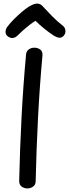

<svg xmlns="http://www.w3.org/2000/svg" viewBox="-20 -1034 385 1071"><path d="M125 -727Q126 -748 140 -758Q154 -768 171 -768Q190 -768 204 -758Q218 -748 217 -726Q201 -551 192 -375.5Q183 -200 179 -24Q179 -3 164.5 7Q150 17 133 17Q115 17 101 7Q87 -3 87 -25Q91 -200 100 -376Q109 -552 125 -727ZM78 -836Q65 -823 50 -822Q35 -821 20 -834Q10 -844 11 -858.5Q12 -873 22 -886Q38 -907 59.5 -928.5Q81 -950 103 -968.5Q125 -987 141 -997Q155 -1005 166 -1009.5Q177 -1014 187 -1014Q198 -1014 206.5 -1009Q215 -1004 222 -995Q244 -971 271 -943.5Q298 -916 332 -889Q344 -879 345 -862.5Q346 -846 335 -834Q324 -823 311.5 -823.5Q299 -824 279 -836Q253 -853 226.5 -874.5Q200 -896 178 -918Q163 -909 145 -895Q127 -881 110 -866Q93 -851 78 -836Z"/></svg>

Font: Playpen Sans Hebrew
Style: Regular
Weight: 400
Designer: Tom Grace, Laura Meseguer, Veronika Burian, José Scaglione
Foundry: TypeTogether
Version: Version 2.000